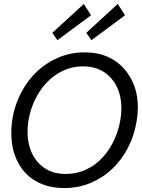

<svg xmlns="http://www.w3.org/2000/svg" viewBox="-20 -936 715 968"><path d="M305.5 12Q231 12 176.2 -14.8Q121.5 -41.5 88 -89Q37 -161 37 -265.5Q37 -373.5 87 -469.5Q152.5 -594.5 276 -646.5Q337.5 -672 405.5 -672Q546.5 -672 621.5 -569.5Q675 -496.5 675 -394.5Q675 -361 669 -325.5Q657 -252.5 625 -190.8Q593 -129 545.2 -84Q497.5 -39 436.2 -13.5Q375 12 305.5 12ZM311 -59Q368 -59 415.2 -81.5Q462.5 -104 497.2 -142Q532 -180 555.2 -229.5Q578.5 -279 587 -333.5Q592 -362.5 592 -389Q592 -467.5 555 -523Q500.5 -601.5 398.5 -601.5Q343.5 -601.5 297 -579.2Q250.5 -557 214.8 -519Q179 -481 156 -432Q119 -353.5 119 -271Q119 -193.5 155 -138.5Q179 -101.5 218.2 -80.2Q257.5 -59 311 -59ZM269.5 -733.5 244 -770.5 402.5 -916 439 -859ZM441 -733.5 415 -770.5 573.5 -916 610.5 -859Z"/></svg>

Font: Lucymar Sans
Style: Italic
Weight: 400
Italic angle: -10°
Foundry: The League of Moveable Type (original font) / Main changes by Cristiano Sobral with portions from Mirco Monsees
Version: Version 2.00;August 30, 2020;FontCreator 13.0.0.2681 64-bit